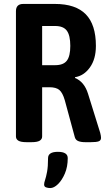

<svg xmlns="http://www.w3.org/2000/svg" viewBox="-20 -720 540 975"><path d="M115 2Q86 2 73.5 -5.5Q61 -13 61 -27V-663Q61 -700 98 -700H259Q364 -700 415.5 -647.5Q467 -595 467 -487Q467 -420 436.5 -377.5Q406 -335 361 -328V-324Q408 -305 427 -244L489 -45Q493 -29 493 -20Q493 -7 481.5 -2.5Q470 2 441 2H413Q391 2 377.5 -3.5Q364 -9 360 -23L309 -211Q298 -249 281.5 -263Q265 -277 231 -277H194V-27Q194 -13 181.5 -5.5Q169 2 140 2ZM194 -389H260Q302 -389 319.5 -412Q337 -435 337 -487Q337 -540 319.5 -564Q302 -588 260 -588H194ZM235 235Q224 235 214 231.5Q204 228 204 217Q204 208 209 193.5Q214 179 219 152.5Q224 126 224 83Q224 51 274 51Q324 51 324 83Q324 127 309.5 161Q295 195 274.5 215Q254 235 235 235Z"/></svg>

Font: Asap Condensed SemiBold
Style: Regular
Weight: 600
Width: 3
Designer: Pablo Cosgaya
Foundry: Omnibus-Type
Version: Version 3.001; ttfautohint (v1.8.4.7-5d5b)